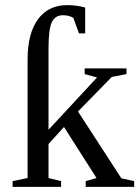

<svg xmlns="http://www.w3.org/2000/svg" viewBox="-20 -724 540 744"><path d="M312 0V-22L354 -34.2L228 -231.9L168 -166V-34.2L216.8 -22V0H28.8V-22L86.9 -34.2V-493.2Q86.9 -594.7 127.2 -649.4Q167.5 -704.1 240.2 -704.1Q277.3 -704.1 310.1 -694.8V-594.7H286.1L264.2 -654.8Q247.6 -665 224.1 -665Q193.4 -665 180.7 -637.7Q168 -610.4 168 -535.2V-221.2L356 -423.8L308.1 -437V-459H470.2V-437L413.1 -425.8L282.2 -292L450.2 -33.2L500 -22V0Z"/></svg>

Font: Tinos
Style: Regular
Weight: 400
Designer: Steve Matteson
Foundry: Monotype Imaging Inc.
Version: Version 1.23